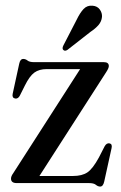

<svg xmlns="http://www.w3.org/2000/svg" viewBox="-20 -657 434 689"><path d="M361 -398 121.5 -25.5H242.5Q274.5 -25.5 293.8 -38.5Q313 -51.5 335 -92L355.5 -132Q362.5 -144.5 373 -142.5Q383.5 -140.5 380.5 -126L354 -5.5Q350 12.5 339.5 12.5Q331.5 12.5 324 6.2Q316.5 0 299.5 0H40Q19.5 0 19.5 -16Q19.5 -24.5 27.5 -35.5L267.5 -409H147.5Q120.5 -409 103.2 -396.5Q86 -384 69 -349.5L51.5 -314.5Q45 -301.5 34 -303.5Q22.5 -306 25.5 -320.5L49 -428.5Q52.5 -445.5 63.5 -445.5Q71.5 -445.5 78.8 -439.8Q86 -434 102 -434H352.5Q370.5 -434 370.5 -420Q370.5 -412.5 361 -398ZM255 -586Q267 -611 280 -624.8Q293 -638.5 312.5 -636.5Q329.5 -635 338.2 -622.8Q347 -610.5 346 -596.5Q344.5 -580 333.5 -567.2Q322.5 -554.5 304.5 -542.5L222 -478Q212.5 -472 207 -478Q202 -483 207.5 -494Z"/></svg>

Font: Fraunces 144pt Soft
Style: Regular
Weight: 400
Version: Version 1.000;[0bf87f6ff]